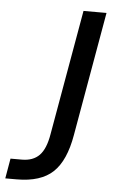

<svg xmlns="http://www.w3.org/2000/svg" viewBox="-166 -537 483 773"><g transform="rotate(5 75.0 -150.5)"><path d="M-101 118H-55Q-10 118 15.5 92Q41 66 51 6L140 -500H233L145 1Q127 106 77.5 152.5Q28 199 -69 199H-115Z"/></g></svg>

Font: Bai Jamjuree Medium
Style: Italic
Weight: 500
Italic angle: -10°
Version: Version 1.000; ttfautohint (v1.6)